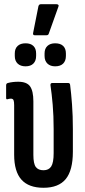

<svg xmlns="http://www.w3.org/2000/svg" viewBox="-20 -883 402 909"><path d="M186 6Q116 6 81.5 -32.5Q47 -71 47 -151V-385Q47 -402 44 -409Q41 -416 31 -416Q27 -416 22.5 -415Q18 -414 15 -413Q9 -412 9 -419V-479Q9 -488 17 -490Q28 -493 40.5 -494.5Q53 -496 66 -496Q107 -496 122.5 -474Q138 -452 138 -403V-150Q138 -108 149.5 -92.5Q161 -77 186 -77Q211 -77 222.5 -95Q234 -113 234 -158V-272Q234 -335 229.5 -387Q225 -439 219 -479Q218 -490 227 -490H303Q311 -490 312 -481Q317 -442 321 -388.5Q325 -335 325 -272V-165Q325 -76 291 -35Q257 6 186 6ZM145 -716Q134 -716 137 -728L162 -854Q165 -863 173 -863H248Q254 -863 256.5 -859.5Q259 -856 256 -850L211 -724Q209 -716 199 -716ZM101 -569Q77 -569 63.5 -582Q50 -595 50 -618V-630Q50 -653 63.5 -665.5Q77 -678 101 -678Q125 -678 138 -665.5Q151 -653 151 -630V-618Q151 -595 138 -582Q125 -569 101 -569ZM241 -569Q218 -569 204.5 -582Q191 -595 191 -618V-630Q191 -653 204.5 -665.5Q218 -678 241 -678Q266 -678 279 -665.5Q292 -653 292 -630V-618Q292 -595 279 -582Q266 -569 241 -569Z"/></svg>

Font: Sofia Sans Extra Condensed SemiBold
Style: Regular
Weight: 600
Designer: Botio Nikoltchev, Ani Petrova
Foundry: lettersoup
Version: Version 4.101